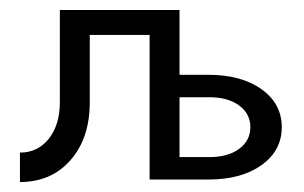

<svg xmlns="http://www.w3.org/2000/svg" viewBox="-20 -360 610 385"><path d="M20 -54Q56 -54 78 -82Q100 -110 100 -155V-340H340V-210H398Q464 -210 504.5 -181Q545 -152 545 -105Q545 -58 504.5 -29Q464 0 398 0H280V-290H160V-155Q160 -83 121.5 -39Q83 5 20 5ZM340 -45H400Q437 -45 459.5 -61.5Q482 -78 482 -105Q482 -132 459.5 -148.5Q437 -165 400 -165H340Z"/></svg>

Font: Glametrix
Style: Regular
Weight: 500
Designer: gluk
Foundry: gluk
Version: Version 0.40